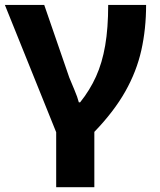

<svg xmlns="http://www.w3.org/2000/svg" viewBox="-20 -555 653 786"><path d="M366.2 211.4H210V-13.7L0 -534.7H161.1L263.7 -237.3Q272 -216.8 284.7 -187Q297.4 -157.2 302.7 -136.2H308.1Q347.7 -185.5 373 -241.5Q398.4 -297.4 410.6 -368.7Q422.9 -439.9 422.9 -534.7H578.1Q578.1 -436.5 558.6 -349.4Q539.1 -262.2 492.7 -180.2Q446.3 -98.1 366.2 -15.1Z"/></svg>

Font: Lunasima
Style: Bold
Weight: 700
Designer: The DocRepair Project, Monotype Design Team
Foundry: Google
Version: Version 2.009